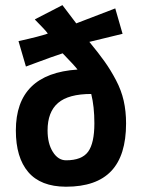

<svg xmlns="http://www.w3.org/2000/svg" viewBox="-20 -725 558 745"><path d="M334 -360.4Q245.6 -360.4 205.1 -325.4Q164.6 -290.5 164.6 -218.8Q164.6 -168 185.1 -135.5Q205.6 -103 236.3 -103Q297.4 -103 321.8 -136.2Q346.2 -169.4 346.2 -246.6Q346.2 -311.5 334 -360.4ZM165.5 -594.7Q160.6 -602.1 148.4 -615Q136.2 -627.9 126 -638.2Q115.7 -648.4 115.2 -649.9L222.2 -705.1Q266.1 -646.5 275.9 -634.3L427.2 -692.4L455.6 -593.8L326.7 -562.5Q363.3 -518.1 386.2 -485.8Q409.2 -453.6 429.9 -414.3Q450.7 -375 460 -334Q469.2 -293 469.2 -246.1Q469.2 -122.1 411.6 -61.3Q354 -0.5 236.3 -0.5H235.4Q137.7 -1 89.6 -57.4Q41.5 -113.8 41.5 -218.8Q41.5 -439.5 280.8 -455.1Q271 -468.8 223.1 -518.1Q203.1 -511.7 178 -502.7Q152.8 -493.7 122.1 -482.2Q91.3 -470.7 80.6 -466.8L51.8 -565.4Q135.7 -584 165.5 -594.7Z"/></svg>

Font: Fantasque Sans Mono
Style: Bold
Weight: 700
Monospace: yes
Designer: Jany Belluz
Version: Version 1.8.0 ; ttfautohint (v1.8.2)